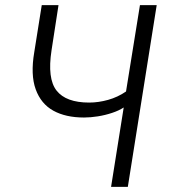

<svg xmlns="http://www.w3.org/2000/svg" viewBox="-20 -725 654 745"><path d="M411 0 460 -308Q442 -296 415 -287Q388 -278 359.5 -273.5Q331 -269 306 -269Q235 -269 187 -295.5Q139 -322 118.5 -378.5Q98 -435 113 -523L142 -705H207L180 -530Q163 -420 199.5 -373.5Q236 -327 326 -327Q362 -327 399.5 -337.5Q437 -348 469 -370L523 -705H588L476 0Z"/></svg>

Font: Nunito Sans 7pt Condensed Light
Style: Italic
Weight: 300
Width: 3
Italic angle: -9°
Designer: Vernon Adams
Foundry: Vernon Adams
Version: Version 3.101;gftools[0.9.27]